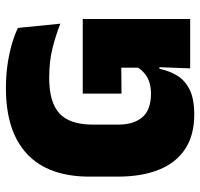

<svg xmlns="http://www.w3.org/2000/svg" viewBox="-34 -660 708 681"><g transform="rotate(-90 320.5 -320.0)"><path d="M254 14.5Q181 14.5 132 -17.8Q83 -50 58.5 -111Q34 -172 34 -257.5V-356.5Q34 -503 114 -578.2Q194 -653.5 347.5 -653.5Q392.5 -653.5 431.8 -647.8Q471 -642 503.8 -632.5Q536.5 -623 561.5 -611L576.5 -460.5Q537.5 -476 490.8 -488Q444 -500 384 -500Q297.5 -500 258 -463.5Q218.5 -427 218.5 -344.5V-255.5Q218.5 -200 244.8 -169.5Q271 -139 328.5 -139Q352.5 -139 370.2 -145.2Q388 -151.5 400.2 -162Q412.5 -172.5 420.5 -185V-295L443 -244.5L328.5 -243.5V-381H593V-109H416.5Q409 -73 391.8 -45.2Q374.5 -17.5 341.8 -1.5Q309 14.5 254 14.5ZM423 -131H593V0H418Z"/></g></svg>

Font: Anek Gujarati ExtraBold
Style: Regular
Weight: 800
Version: Version 1.003